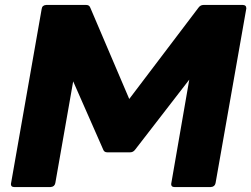

<svg xmlns="http://www.w3.org/2000/svg" viewBox="-20 -754 1013 774"><path d="M830 0H683Q670 0 670 -12Q670 -15 743 -433L525 -151Q517 -140 505 -140H412Q400 -140 396 -151L275 -426L203 -16Q200 -1 184 0H37Q24 0 24 -12Q24 -15 148 -718Q150 -733 166 -734H328Q340 -734 344 -723L501 -355L780 -723Q788 -734 800 -734H959Q973 -734 973 -720L849 -16Q846 -1 830 0Z"/></svg>

Font: YamahaIndonesia935. App XBold
Style: Italic
Weight: 800
Italic angle: -10°
Designer: Dalton Maag Ltd
Foundry: Dalton Maag Ltd
Version: Version 1.002; January 01, 2024; Regular/Italic